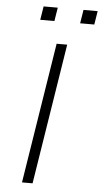

<svg xmlns="http://www.w3.org/2000/svg" viewBox="-59 -922 510 959"><g transform="rotate(5 195.5 -442.5)"><path d="M89 0 201 -705H254L142 0ZM309 -817 320 -885H391L380 -817ZM109 -817 120 -885H191L180 -817Z"/></g></svg>

Font: Nunito Sans 7pt SemiExpanded ExtraLight
Style: Italic
Weight: 250
Width: 6
Italic angle: -9°
Designer: Vernon Adams
Foundry: Vernon Adams
Version: Version 3.101;gftools[0.9.27]